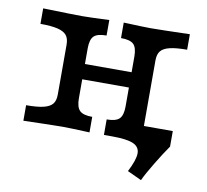

<svg xmlns="http://www.w3.org/2000/svg" viewBox="-66 -488 752 698"><g transform="rotate(10 309.5 -138.5)"><path d="M395.8 -115.3V-299.5Q395.8 -332.6 382.9 -345.1Q370 -357.6 336.3 -357.6V-414.8Q411.4 -411.6 435.9 -411.6Q468 -411.6 580.4 -414.8V-357.6Q539.7 -357.6 516.6 -351.9Q493.4 -346.3 483.6 -334.2Q473.7 -322.1 473.7 -299.5V0H336.3V-57.3Q370 -57.3 382.9 -70.1Q395.8 -83 395.8 -115.3ZM145.6 -115.3V-299.5Q145.6 -322.1 135.7 -334.2Q125.9 -346.3 102.8 -351.9Q79.6 -357.6 38.9 -357.6V-414.8Q151.8 -411.6 184.1 -411.6Q208.4 -411.6 283 -414.8V-357.6Q249.4 -357.6 236.5 -345.1Q223.5 -332.6 223.5 -299.5V-115.3Q223.5 -83 236.5 -70.1Q249.4 -57.3 283 -57.3V0Q208.4 -3.2 184.1 -3.2Q151.8 -3.2 38.9 0V-57.3Q79.6 -57.3 102.8 -62.9Q125.9 -68.5 135.7 -80.6Q145.6 -92.7 145.6 -115.3ZM194.5 -241.9H424.8V-185.5H194.5ZM365.7 0 425.4 -57.3H580.4V0Q559.9 29.2 534.6 71Q509.2 112.8 497.4 138.5L445.1 114.2Q468.4 69 468.4 44.8Q468.3 20.7 444.4 10.3Q420.5 0 365.7 0Z"/></g></svg>

Font: Playfair Micro SmCond SmLight
Style: Regular
Weight: 360
Width: 4
Designer: Claus Eggers Sørensen
Foundry: Claus Eggers Sørensen
Version: Version 2.100;Glyphs 3.2 (3219)